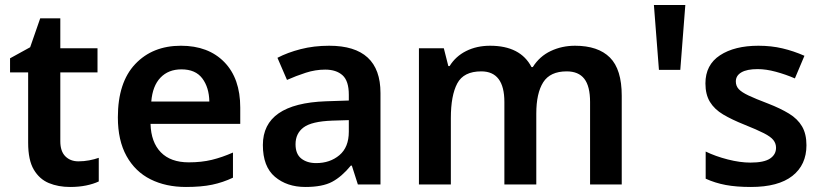

<svg xmlns="http://www.w3.org/2000/svg" viewBox="-20 -734 3272 764"><path d="M292 -92Q314 -92 335 -96Q356 -100 373 -106V-12Q352 -2 323 4Q294 10 259 10Q212 10 174.5 -5.5Q137 -21 114.5 -59Q92 -97 92 -166V-446H20V-502L100 -546L140 -661H220V-542H368V-446H220V-172Q220 -132 240 -112Q260 -92 292 -92Z M700 -552Q809 -552 872.5 -487Q936 -422 936 -306V-241H579Q581 -168 620 -128Q659 -88 731 -88Q782 -88 823 -98Q864 -108 907 -127V-27Q867 -8 824 1Q781 10 720 10Q640 10 579 -20.5Q518 -51 483.5 -113Q449 -175 449 -267Q449 -406 518 -479Q587 -552 700 -552ZM702 -458Q650 -458 618.5 -425Q587 -392 582 -330H813Q812 -386 785 -422Q758 -458 702 -458Z M1290 -552Q1494 -552 1494 -364V0H1404L1380 -75H1376Q1340 -31 1301.5 -10.5Q1263 10 1195 10Q1122 10 1074 -30.5Q1026 -71 1026 -157Q1026 -322 1277 -331L1368 -334V-357Q1368 -412 1343 -434.5Q1318 -457 1274 -457Q1235 -457 1196.5 -444.5Q1158 -432 1122 -416L1084 -504Q1124 -525 1176.5 -538.5Q1229 -552 1290 -552ZM1302 -254Q1220 -251 1188 -227Q1156 -203 1156 -160Q1156 -121 1179 -103Q1202 -85 1238 -85Q1293 -85 1330.5 -116.5Q1368 -148 1368 -210V-256Z M2268 -552Q2360 -552 2407 -505Q2454 -458 2454 -353V0H2328V-328Q2328 -391 2305 -420.5Q2282 -450 2235 -450Q2169 -450 2141.5 -406.5Q2114 -363 2114 -282V0H1987V-328Q1987 -450 1895 -450Q1825 -450 1799.5 -402Q1774 -354 1774 -264V0H1647V-542H1746L1764 -471H1769Q1793 -510 1835 -531Q1877 -552 1930 -552Q2051 -552 2095 -467H2100Q2127 -510 2171.5 -531Q2216 -552 2268 -552Z M2707 -714 2687 -456H2602L2582 -714Z M3189 -156Q3189 -78 3133 -34Q3077 10 2968 10Q2910 10 2867.5 2Q2825 -6 2788 -23V-131Q2827 -112 2876 -99.5Q2925 -87 2966 -87Q3020 -87 3044 -103Q3068 -119 3068 -146Q3068 -163 3057.5 -176.5Q3047 -190 3019.5 -204Q2992 -218 2942 -238Q2892 -258 2857.5 -278.5Q2823 -299 2805 -328.5Q2787 -358 2787 -402Q2787 -476 2845 -514Q2903 -552 2998 -552Q3049 -552 3093.5 -541.5Q3138 -531 3181 -512L3143 -422Q3106 -438 3067 -448.5Q3028 -459 2995 -459Q2952 -459 2930 -446Q2908 -433 2908 -410Q2908 -392 2919.5 -379.5Q2931 -367 2958.5 -354Q2986 -341 3036 -322Q3085 -303 3119.5 -282Q3154 -261 3171.5 -231Q3189 -201 3189 -156Z"/></svg>

Font: Noto Sans Meetei Mayek SemiBold
Style: Regular
Weight: 600
Designer: Monotype Design Team and Neelakash Kshetrimayum
Foundry: Monotype Imaging Inc.
Version: Version 2.002; ttfautohint (v1.8.4.7-5d5b)